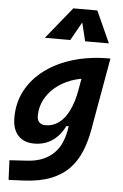

<svg xmlns="http://www.w3.org/2000/svg" viewBox="-65 -840 717 1120"><g transform="rotate(5 293.0 -280.0)"><path d="M28.8 234.4 23.9 119.6 126.5 113.3Q182.6 109.9 221.7 92.3Q260.7 74.7 286.4 47.6Q312 20.5 326.2 -13.2Q340.3 -46.9 346.7 -82.5L411.6 -450.7L555.2 -522.5H559.1L483.9 -98.1Q471.7 -29.3 447.8 28.8Q423.8 86.9 382.3 130.6Q340.8 174.3 275.9 200.2Q210.9 226.1 116.7 230.5ZM453.6 -396Q393.1 -393.6 340.8 -374.3Q288.6 -355 249.3 -322Q210 -289.1 188 -245.8Q166 -202.6 166 -152.3Q166 -128.4 179 -115.2Q191.9 -102.1 215.3 -102.1Q258.8 -102.1 293.5 -127.7Q328.1 -153.3 352.5 -203.4Q377 -253.4 389.6 -325.7L393.1 -345.2L454.6 -304.2L397.9 -107.9H321.8L355 -155.8Q332 -76.7 281.2 -33.2Q230.5 10.3 159.2 10.3Q97.7 10.3 64.2 -26.6Q30.8 -63.5 30.8 -130.4Q30.8 -219.7 69.8 -291.7Q108.9 -363.8 179.4 -415.5Q250 -467.3 344.5 -494.9Q439 -522.5 549.8 -522.5H558.6ZM458.5 -795.4 542.5 -609.9H403.3L374 -730H383.8L316.4 -609.9H167.5L317.9 -795.4Z"/></g></svg>

Font: Cascadia Mono NF
Style: Italic
Weight: 400
Italic angle: -10°
Monospace: yes
Designer: Aaron Bell
Foundry: Saja Typeworks
Version: Version 2404.023